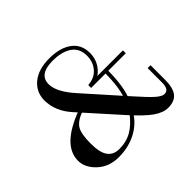

<svg xmlns="http://www.w3.org/2000/svg" viewBox="-171 -1011 1273 1273"><g transform="rotate(-45 465.0 -375.0)"><path d="M627 -210Q703 -124 738 -93Q773 -62 796 -62Q838 -62 838 -127V-263H865V-127Q865 -50 837 -15Q809 20 749 20Q703 20 651.5 -15.5Q600 -51 513 -148L281 -407Q202 -494 202 -597Q203 -674 261.5 -722Q320 -770 422 -770Q522 -770 580.5 -727Q639 -684 639 -605Q639 -537 595.5 -488.5Q552 -440 485 -437L480 -462Q542 -466 577 -506.5Q612 -547 612 -605Q612 -675 562 -709Q512 -743 427 -743Q298 -743 298 -651Q298 -578 390 -476ZM480 -462H805V-435H480ZM602 -198 597 -186 576 -206 579 -212Q615 -292 615 -445V-452L641 -455V-445Q641 -285 602 -198ZM311 -386 319 -389 330 -366 322 -363Q260 -339 238.5 -302Q217 -265 217 -176Q217 -91 244.5 -53.5Q272 -16 326 -16Q393 -16 444 -45.5Q495 -75 545 -141L551 -149L568 -134L564 -127Q525 -58 451.5 -19Q378 20 286 20Q195 20 136 -35Q77 -90 77 -155Q77 -298 311 -386Z"/></g></svg>

Font: Solide Mirage
Style: Mono
Weight: 400
Width: 6
Designer: Jérémy Landes
Foundry: Velvetyne Type Foundry
Version: Version 1.1